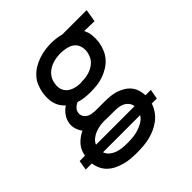

<svg xmlns="http://www.w3.org/2000/svg" viewBox="-245 -676 1045 1045"><g transform="rotate(-45 277.5 -153.5)"><path d="M218 223Q194 223 170 221Q146 219 122.5 212.5Q99 206 78.5 196Q58 186 41.5 170.5Q25 155 15 134Q5 113 2 90H-45L-36 34H5Q8 17 15 0.5Q22 -16 34 -29.5Q46 -43 61 -54Q76 -65 92 -72Q79 -89 72.5 -110.5Q66 -132 70 -154Q74 -178 89 -199Q104 -220 125 -233Q111 -246 101.5 -261Q92 -276 87 -294.5Q82 -313 82 -332Q82 -351 85 -371Q89 -395 98.5 -418.5Q108 -442 125.5 -461Q143 -480 165.5 -493.5Q188 -507 212 -515Q236 -523 260 -526.5Q284 -530 308 -530Q326 -530 343 -528Q360 -526 377 -522L383 -520H572L560 -447L482 -449Q494 -426 496.5 -399.5Q499 -373 495 -346Q491 -322 481 -298.5Q471 -275 454 -256Q437 -237 414.5 -223.5Q392 -210 368 -202Q344 -194 320 -191.5Q296 -189 272 -189Q249 -189 227 -191.5Q205 -194 184 -201Q170 -196 158.5 -184.5Q147 -173 145 -159Q142 -145 148 -132.5Q154 -120 165 -112.5Q176 -105 189 -102.5Q202 -100 216 -99Q218 -99 219 -99Q220 -99 221 -99Q224 -99 227 -99Q230 -99 233 -99H288Q310 -99 332 -97Q354 -95 374 -88.5Q394 -82 412.5 -71Q431 -60 444 -44Q457 -28 463.5 -8Q470 12 471 34H512L502 90H463Q456 113 441 134.5Q426 156 405.5 171.5Q385 187 361.5 197.5Q338 208 314.5 213.5Q291 219 266.5 221Q242 223 218 223Q218 223 218 223Q218 223 218 223ZM273 -262Q273 -262 273 -262.5Q273 -263 273 -263Q288 -263 303 -264.5Q318 -266 333 -270.5Q348 -275 362 -283Q376 -291 387 -302Q398 -313 404 -327.5Q410 -342 413 -357Q416 -377 411 -396.5Q406 -416 392.5 -428.5Q379 -441 360 -447Q341 -453 322 -454L306 -455Q291 -455 276 -453Q261 -451 246.5 -446.5Q232 -442 218 -434Q204 -426 193 -414.5Q182 -403 175.5 -389Q169 -375 167 -360Q164 -345 166 -330.5Q168 -316 174.5 -304.5Q181 -293 192 -284.5Q203 -276 216.5 -271Q230 -266 244.5 -264Q259 -262 273 -262ZM90 34H387Q385 18 375 5.5Q365 -7 351 -14Q337 -21 320.5 -23Q304 -25 288 -25H233Q230 -25 226.5 -25.5Q223 -26 220 -26Q220 -26 219.5 -26Q219 -26 219 -26Q217 -26 216 -26Q215 -26 214 -26Q214 -26 214 -26Q214 -26 214 -26Q196 -26 178.5 -23Q161 -20 144 -13.5Q127 -7 112 5Q97 17 90 34ZM218 149Q239 149 260 147Q281 145 302 138.5Q323 132 342.5 120.5Q362 109 374 90H88Q94 108 108.5 120Q123 132 141 138.5Q159 145 179 147Q199 149 218 149Z"/></g></svg>

Font: Zed Sans Extended
Style: Italic
Weight: 400
Width: 7
Italic angle: -9°
Designer: Belleve Invis
Foundry: Belleve Invis
Version: Version 1.0.0; ttfautohint (v1.8.4)